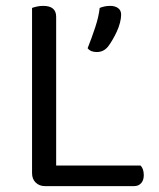

<svg xmlns="http://www.w3.org/2000/svg" viewBox="-20 -633 541 653"><path d="M133 0Q114 0 101.5 -12Q89 -24 89 -44V-606Q94 -608 104.5 -610.5Q115 -613 127 -613Q171 -613 171 -576V-70H458Q469 -59 469 -37Q469 -20 460 -10Q451 0 436 0ZM309 -456Q288 -456 278 -469Q292 -504 304 -540.5Q316 -577 319 -606Q336 -613 355 -613Q371 -613 381.5 -605.5Q392 -598 392 -583Q392 -571 388 -555.5Q384 -540 377 -525Q370 -510 362 -496.5Q354 -483 347 -474Q332 -456 309 -456Z"/></svg>

Font: Baloo 2 Latin
Style: Regular
Weight: 400
Designer: Sarang Kulkarni and Ek Type
Foundry: Ek Type
Version: Version 1.001